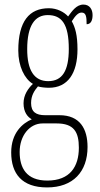

<svg xmlns="http://www.w3.org/2000/svg" viewBox="-20 -579 439 840"><path d="M186 241C300 241 363 172 363 64C363 -15 330 -75 240 -75H177C138 -75 116 -89 116 -128C116 -162 131 -183 146 -201C157 -197 180 -195 194 -195C277 -195 319 -259 319 -363C319 -426 309 -459 294 -486C312 -514 324 -524 337 -524C356 -524 359 -507 359 -473C377 -473 385 -489 385 -513C385 -538 372 -559 345 -559C314 -559 295 -530 278 -507C261 -526 230 -543 194 -543C108 -543 60 -486 60 -358C60 -289 87 -234 124 -212C103 -192 83 -164 83 -127C83 -88 101 -67 119 -57C79 -40 29 2 29 88C29 181 76 241 186 241ZM191 -224C129 -224 99 -272 99 -364C99 -468 133 -513 189 -513C250 -513 281 -474 281 -365C281 -270 253 -224 191 -224ZM187 211C95 211 66 155 66 86C66 14 110 -39 166 -39H228C303 -39 325 -2 325 67C325 149 287 211 187 211Z"/></svg>

Font: Noto Serif Tamil ExtraCondensed ExtraLight
Style: Regular
Weight: 200
Width: 2
Designer: Indian Type Foundry, Tom Grace, and the Monotype Design Team
Foundry: Monotype Imaging Inc.
Version: Version 2.004